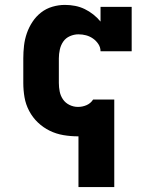

<svg xmlns="http://www.w3.org/2000/svg" viewBox="-20 -548 640 783"><path d="M300 215V8H298Q268 8 238.5 3Q209 -2 182.5 -15Q156 -28 134.5 -48.5Q113 -69 99 -95.5Q85 -122 80 -151Q75 -180 75 -210V-310Q75 -336 78 -362Q81 -388 89.5 -412.5Q98 -437 112.5 -459Q127 -481 147.5 -497Q168 -513 193.5 -520.5Q219 -528 245 -528Q266 -528 286.5 -524Q307 -520 325.5 -511Q344 -502 360.5 -489Q377 -476 390 -460V-520H517V-339H390Q390 -355 381 -368.5Q372 -382 359 -391Q346 -400 331 -404Q316 -408 300 -408Q282 -408 265 -400.5Q248 -393 238 -378.5Q228 -364 224 -346Q220 -328 220 -310V-210Q220 -192 223.5 -174.5Q227 -157 237 -142.5Q247 -128 263.5 -120Q280 -112 298 -112Q316 -112 332.5 -119Q349 -126 359 -141L360 -142H446V215Z"/></svg>

Font: Iosevka Etoile Heavy
Style: Regular
Weight: 900
Designer: Belleve Invis
Foundry: Belleve Invis
Version: Version 22.1.2; ttfautohint (v1.8.4)